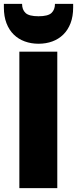

<svg xmlns="http://www.w3.org/2000/svg" viewBox="-44 -972 398 992"><path d="M56 -705H252V0H56ZM334 -934Q334 -887 320.5 -852Q307 -817 283 -793.5Q259 -770 226.5 -758Q194 -746 155 -746Q117 -746 84 -758Q51 -770 27 -793.5Q3 -817 -10.5 -852Q-24 -887 -24 -934V-952H70Q70 -922 88 -905Q106 -888 155 -888Q204 -888 222 -905Q240 -922 240 -952H334Z"/></svg>

Font: SVN-Poppins ExtraBold
Style: Regular
Weight: 800
Designer: Ninad Kale (Devanagari), Jonny Pinhorn (Latin)
Foundry: Indian Type Foundry
Version: Version 3.002 2017; ttfautohint (v1.8.3)